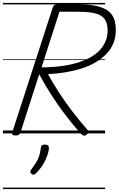

<svg xmlns="http://www.w3.org/2000/svg" viewBox="-20 -909 809 1308"><path d="M86 14Q73 14 66.5 9.5Q60 5 63 -6L340 -860Q344 -870 350.5 -874.5Q357 -879 373 -879H519Q604 -879 659.5 -862.5Q715 -846 742 -808.5Q769 -771 769 -705Q769 -655 752.5 -614.5Q736 -574 704.5 -541.5Q673 -509 630.5 -484Q588 -459 536 -442.5Q484 -426 426 -416.5Q368 -407 307 -404Q342 -340 383 -277Q424 -214 471.5 -151.5Q519 -89 574 -27Q581 -20 582 -11.5Q583 -3 570 9Q558 18 549 14.5Q540 11 529 0Q474 -62 423.5 -128.5Q373 -195 328.5 -264.5Q284 -334 247 -403L119 -5Q115 5 108.5 9.5Q102 14 86 14ZM263 -450Q304 -450 348 -453.5Q392 -457 435.5 -464.5Q479 -472 520 -485.5Q561 -499 596 -518.5Q631 -538 657 -564.5Q683 -591 698 -625.5Q713 -660 713 -703Q713 -752 692.5 -779.5Q672 -807 628.5 -818Q585 -829 515 -829H385ZM195 276Q187 270 186.5 262.5Q186 255 192 247Q211 222 225 199.5Q239 177 247 153Q255 129 258 99Q259 86 266.5 81Q274 76 286 76Q301 76 307.5 82.5Q314 89 313 101Q313 119 303.5 147Q294 175 276 206.5Q258 238 228 269Q220 277 211.5 280Q203 283 195 276ZM0 369H696V379H0ZM0 -20H696V0H0ZM0 -505H696V-500H0ZM0 -889H696V-879H0Z"/></svg>

Font: Playwrite HR Guides
Style: Regular
Weight: 400
Designer: Veronika Burian, José Scaglione
Foundry: TypeTogether
Version: Version 1.003